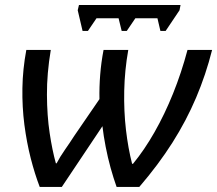

<svg xmlns="http://www.w3.org/2000/svg" viewBox="-20 -735 854 755"><path d="M136.2 0Q116.7 -50.8 100.8 -112.8Q85 -174.8 75.9 -244.4Q66.9 -314 68.1 -388.4Q69.3 -462.9 83.5 -538.6H179.7Q164.1 -445.3 164.6 -362.5Q165 -279.8 175.3 -211.7Q185.5 -143.6 199.7 -92.8H202.6Q215.8 -118.2 235.1 -145.8Q254.4 -173.3 272 -200.7L371.1 -345.2Q370.1 -392.1 374 -441.2Q377.9 -490.2 387.2 -538.6H484.4Q470.2 -458.5 468.5 -378.2Q466.8 -297.9 475.3 -224.6Q483.9 -151.4 499.5 -90.8H502.9Q547.9 -145.5 587.6 -215.3Q627.4 -285.2 660.4 -366.9Q693.4 -448.7 717.3 -538.6H814Q789.6 -441.4 751.2 -351.1Q712.9 -260.7 658 -174.1Q603 -87.4 527.8 0H438.5Q426.3 -34.2 415 -74.7Q403.8 -115.2 395.5 -158Q387.2 -200.7 382.8 -238.8L223.1 0ZM304.7 -613.3 285.6 -694.8 290.5 -715.3H689.9L686 -694.8L631.3 -613.3H610.8L599.1 -663.1H512.2L478.5 -613.3H458.5L446.3 -663.1H359.4L325.7 -613.3Z"/></svg>

Font: Open Sans Medium
Style: Italic
Weight: 500
Italic angle: -12°
Designer: Monotype Design Team
Foundry: Monotype Imaging Inc.
Version: Version 3.000